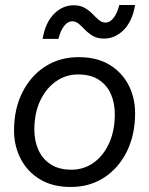

<svg xmlns="http://www.w3.org/2000/svg" viewBox="-20 -737 595 766"><path d="M262 9Q190 9 139.5 -21.5Q89 -52 62.5 -103.5Q36 -155 36 -216Q36 -302 69 -368Q102 -434 160 -471.5Q218 -509 294 -509Q367 -509 417 -478.5Q467 -448 493 -397.5Q519 -347 519 -285Q519 -200 486.5 -133.5Q454 -67 396 -29Q338 9 262 9ZM265 -60Q314 -60 353 -87.5Q392 -115 415 -165Q438 -215 438 -282Q438 -326 422.5 -361.5Q407 -397 374.5 -418.5Q342 -440 291 -440Q243 -440 203.5 -412.5Q164 -385 140.5 -335.5Q117 -286 117 -219Q117 -176 133 -139.5Q149 -103 182 -81.5Q215 -60 265 -60ZM519 -717Q508 -652 473.5 -617.5Q439 -583 395 -583Q369 -583 351 -593.5Q333 -604 320 -617.5Q307 -631 295 -641.5Q283 -652 268 -652Q250 -652 235.5 -633Q221 -614 213 -582H150Q161 -647 195.5 -681.5Q230 -716 274 -716Q300 -716 318 -705.5Q336 -695 349 -681.5Q362 -668 374 -657.5Q386 -647 401 -647Q419 -647 433.5 -666Q448 -685 456 -717Z"/></svg>

Font: Prodigy Sans
Style: Italic
Weight: 400
Italic angle: -13°
Designer: Wei Huang
Foundry: Wei Huang
Version: Version 1.003; ttfautohint (v1.8.3)